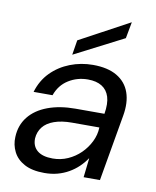

<svg xmlns="http://www.w3.org/2000/svg" viewBox="-83 -792 707 869"><g transform="rotate(10 270.0 -358.0)"><path d="M180 12Q124 12 88.5 -7Q53 -26 37 -58Q21 -90 23 -126Q25 -180 56 -219Q87 -258 142 -278.5Q197 -299 269 -299H402Q410 -347 400.5 -377.5Q391 -408 366 -423.5Q341 -439 302 -439Q253 -439 213 -414Q173 -389 156 -341H69Q85 -395 121.5 -432Q158 -469 208 -488.5Q258 -508 313 -508Q381 -508 423.5 -483Q466 -458 482 -412.5Q498 -367 487 -305L434 0H359L369 -88H368Q353 -66 334 -48Q315 -30 291.5 -16.5Q268 -3 240.5 4.5Q213 12 180 12ZM206 -59Q243 -59 275.5 -73.5Q308 -88 333 -112.5Q358 -137 373.5 -168.5Q389 -200 390 -233V-234H264Q217 -234 183 -222Q149 -210 131.5 -187.5Q114 -165 112 -135Q111 -99 135 -79Q159 -59 206 -59ZM212 -537 223 -605 451 -728H452L438 -653Z"/></g></svg>

Font: DM Sans 28pt
Style: Italic
Weight: 400
Italic angle: -10°
Version: Version 4.004;gftools[0.9.30]